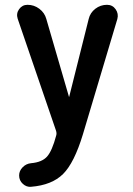

<svg xmlns="http://www.w3.org/2000/svg" viewBox="-20 -750 540 779"><path d="M207 -220.7 51.8 -673.8Q44.9 -695.3 57.6 -712.9Q70.3 -730.5 91.8 -730.5Q118.2 -730.5 139.6 -714.4Q161.1 -698.2 168 -672.9L259.8 -357.4V-356.4L260.7 -357.4L339.8 -672.9Q345.7 -698.2 366.7 -714.4Q387.7 -730.5 414.1 -730.5Q436.5 -730.5 449.2 -712.4Q461.9 -694.3 456.1 -672.9L316.4 -205.1Q281.2 -88.9 235.8 -43.9Q190.4 1 106.4 7.8Q87.9 9.8 72.8 -3.9Q57.6 -17.6 57.6 -38.1Q57.6 -56.6 71.8 -71.3Q85.9 -85.9 106.4 -87.9Q150.4 -91.8 170.9 -114.7Q191.4 -137.7 208 -200.2Q210.9 -209 207 -220.7Z"/></svg>

Font: Rounded-X Mgen+ 2m medium
Style: Regular
Weight: 500
Designer: [Source Han Sans]
Ryoko NISHIZUKA  (kana & ideographs); Paul D. Hunt (Latin, Greek & Cyrillic); Wenlong ZHANG  (bopomofo
Version: Version 1.059.20150602